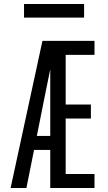

<svg xmlns="http://www.w3.org/2000/svg" viewBox="-20 -939 540 959"><path d="M33 0 192 -735H259Q247 -674 235 -612.5Q223 -551 210 -490L164 -260H231V-190H150L112 0ZM231 0V-735H452V-665H308V-417H434V-347H308V-70H452V0ZM100 -851V-919H400V-851Z"/></svg>

Font: Iosevka www.saffi
Style: Regular
Weight: 400
Monospace: yes
Designer: Belleve Invis
Foundry: Belleve Invis
Version: Version 22.0.2; ttfautohint (v1.8.3)